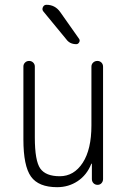

<svg xmlns="http://www.w3.org/2000/svg" viewBox="-20 -775 540 805"><path d="M219.7 9.8Q141.6 9.8 109.9 -34.7Q78.1 -79.1 78.1 -190.4V-496.1Q78.1 -505.9 85 -512.7Q91.8 -519.5 102.1 -519.5Q112.3 -519.5 119.1 -512.7Q126 -505.9 126 -496.1V-199.2Q126 -100.6 148.9 -68.4Q171.9 -36.1 230.5 -36.1Q290 -36.1 326.7 -92.3Q363.3 -148.4 363.3 -249V-495.1Q363.3 -505.9 370.6 -512.7Q377.9 -519.5 388.2 -519.5Q398.4 -519.5 405.3 -512.7Q412.1 -505.9 412.1 -495.1V-24.4Q412.1 -14.6 405.8 -7.3Q399.4 0 389.2 0Q378.9 0 372.1 -6.8Q365.2 -13.7 365.2 -24.4V-87.9Q365.2 -88.9 364.3 -88.9Q362.3 -88.9 362.3 -86.9Q343.8 -41 305.7 -15.6Q267.6 9.8 219.7 9.8ZM174.8 -754.9Q210.9 -754.9 232.4 -724.6L311.5 -612.3Q316.4 -605.5 312 -597.7Q307.6 -589.8 299.8 -589.8Q272.5 -589.8 257.8 -610.4L162.1 -726.6Q155.3 -734.4 159.7 -744.6Q164.1 -754.9 174.8 -754.9Z"/></svg>

Font: Rounded Mgen+ 2m light
Style: Regular
Weight: 200
Designer: [Source Han Sans]
Ryoko NISHIZUKA  (kana & ideographs); Paul D. Hunt (Latin, Greek & Cyrillic); Wenlong ZHANG  (bopomofo
Version: Version 1.059.20150602